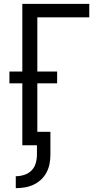

<svg xmlns="http://www.w3.org/2000/svg" viewBox="-20 -755 540 998"><path d="M62 223V161Q84 161 106 154Q128 147 143.5 131.5Q159 116 165.5 94Q172 72 172 50V0H96V-322H29V-383H96V-735H444V-665H174V-383H277V-322H174V-70H242V50Q242 73 237.5 96.5Q233 120 222 141Q211 162 193.5 178.5Q176 195 154.5 205Q133 215 109.5 219Q86 223 62 223Z"/></svg>

Font: Iosevka
Style: Regular
Weight: 400
Monospace: yes
Designer: Belleve Invis
Foundry: Belleve Invis
Version: Version 33.2.3; ttfautohint (v1.8.4)